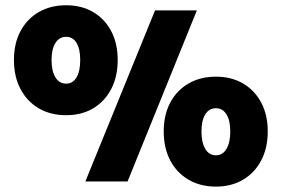

<svg xmlns="http://www.w3.org/2000/svg" viewBox="-20 -690 1070 730"><path d="M33 -462Q33 -524.5 57.8 -571.2Q82.5 -618 127.2 -644Q172 -670 231.5 -670Q290.5 -670 334.5 -644Q378.5 -618 403 -571.2Q427.5 -524.5 427.5 -462Q427.5 -399 403 -351.8Q378.5 -304.5 334.5 -278.2Q290.5 -252 231.5 -252Q172 -252 127.2 -278.2Q82.5 -304.5 57.8 -351.8Q33 -399 33 -462ZM569.5 -650.5H728.5L465 0H304.5ZM285 -462Q285 -503.5 271 -526.8Q257 -550 231.5 -550Q205.5 -550 190.8 -526.8Q176 -503.5 176 -462Q176 -419.5 190.8 -395.8Q205.5 -372 231.5 -372Q257 -372 271 -395.8Q285 -419.5 285 -462ZM602.5 -190.5Q602.5 -253 627.2 -299.8Q652 -346.5 696.8 -372.5Q741.5 -398.5 801 -398.5Q860 -398.5 904.2 -372.5Q948.5 -346.5 973.2 -299.8Q998 -253 998 -190.5Q998 -127.5 973.2 -80.2Q948.5 -33 904.2 -6.8Q860 19.5 801 19.5Q741.5 19.5 696.8 -6.8Q652 -33 627.2 -80.2Q602.5 -127.5 602.5 -190.5ZM855.5 -190.5Q855.5 -232 841 -255.2Q826.5 -278.5 801 -278.5Q775 -278.5 760.5 -255.2Q746 -232 746 -190.5Q746 -148 760.5 -123.8Q775 -99.5 801 -99.5Q826.5 -99.5 841 -123.8Q855.5 -148 855.5 -190.5Z"/></svg>

Font: Overused Grotesk Black
Style: Regular
Weight: 900
Version: Version 0.004